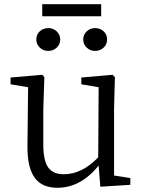

<svg xmlns="http://www.w3.org/2000/svg" viewBox="-20 -875 679 909"><path d="M252 14Q181 14 147 -30Q109 -78 110 -184L113 -462L30 -476V-508L180 -521L190 -510L185 -358V-190Q185 -114 209 -81Q232 -50 282 -50Q368 -50 445 -130L447 -462L365 -476V-508L513 -521L524 -510L520 -358V-44L597 -32V0L455 9L447 -91Q362 14 252 14ZM209 -742Q232 -742 248.5 -726.5Q265 -711 265 -688Q265 -665 248.5 -649.5Q232 -634 208.5 -634Q185 -634 168.5 -649.5Q152 -665 152 -688.5Q152 -712 168.5 -727Q185 -742 209 -742ZM430 -634Q407 -634 390.5 -649.5Q374 -665 374 -688Q374 -711 390.5 -726.5Q407 -742 430 -742Q454 -742 470.5 -727Q487 -712 487 -688.5Q487 -665 470.5 -649.5Q454 -634 430 -634ZM180 -798V-855H459V-798Z"/></svg>

Font: GenRyuMin TW R
Style: Regular
Weight: 400
Version: Version 1.501;PS 1;hotconv 16.6.51;makeotf.lib2.5.65220